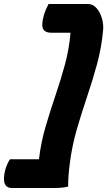

<svg xmlns="http://www.w3.org/2000/svg" viewBox="-59 -780 537 961"><path d="M184 -760H382Q406 -760 424 -739.5Q442 -719 451 -688.5Q460 -658 457 -628Q449 -541 426.5 -458.5Q404 -376 376.5 -295Q349 -214 325 -131Q301 -48 290 41Q286 71 284 99Q282 127 282 154Q254 161 213 161H1Q-55 161 -33 71Q-23 37 -9 17H136Q146 -67 169 -145.5Q192 -224 218 -300.5Q244 -377 265.5 -455Q287 -533 294 -616H200Q167 -616 157 -634.5Q147 -653 160 -702Q165 -719 171 -733Q177 -747 184 -760Z"/></svg>

Font: Recursive Sn Csl St XBd
Style: Italic
Weight: 800
Italic angle: -15°
Version: Version 1.079;hotconv 1.0.112;makeotfexe 2.5.65598; ttfautoh